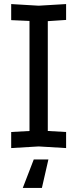

<svg xmlns="http://www.w3.org/2000/svg" viewBox="-20 -724 380 944"><path d="M35 4V-75L125 -80V-621L35 -625V-704L170 -696L305 -704V-626L215 -620V-80L305 -75V4L170 -4ZM218 60 186 200H92L146 60Z"/></svg>

Font: Tektur SemiCondensed
Style: Regular
Weight: 400
Width: 4
Designer: Adam Jagosz
Foundry: Adam Jagosz
Version: Version 1.005;gftools[0.9.30]